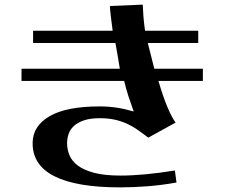

<svg xmlns="http://www.w3.org/2000/svg" viewBox="-20 -740 982 830"><path d="M73 -443H498Q493 -475 488.5 -500Q484 -525 479 -554H123V-607H467Q462 -646 459 -670.5Q456 -695 455 -714L597 -720Q598 -696 600 -669.5Q602 -643 607 -607H837V-554H619L647 -443H857V-390H665Q685 -321 704 -276.5Q723 -232 739 -210L621 -145Q595 -165 571.5 -181Q548 -197 523.5 -207.5Q499 -218 472 -223.5Q445 -229 411 -229Q370 -229 342.5 -219.5Q315 -210 299 -195Q283 -180 276.5 -160.5Q270 -141 270 -121Q270 -94 280.5 -68.5Q291 -43 317.5 -23.5Q344 -4 388.5 7.5Q433 19 501 19Q550 19 609 13.5Q668 8 736 -3L743 49Q682 60 620.5 65Q559 70 499 70Q312 70 216.5 22.5Q121 -25 121 -121Q121 -195 194 -237.5Q267 -280 411 -280Q449 -280 485 -274.5Q521 -269 558 -258Q545 -294 535 -324.5Q525 -355 517 -390H73Z"/></svg>

Font: Cafe24 ClassicType
Style: Regular
Weight: 400
Designer: Cafe24 thkim, hmlim, mnelim & 4IR
Foundry: Cafe24
Version: Version 1.000